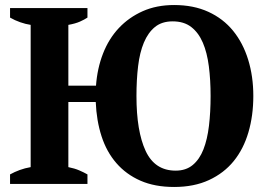

<svg xmlns="http://www.w3.org/2000/svg" viewBox="-20 -732 1068 764"><path d="M328 0H20V-38Q38 -48 58.5 -55.5Q79 -63 102 -67V-633Q82 -636 60.5 -643.5Q39 -651 20 -662V-700H328V-662Q316 -654 298 -646Q280 -638 252 -633V-391H362Q367 -460 390 -519Q413 -578 453 -620.5Q493 -663 548 -687.5Q603 -712 673 -712Q750 -712 809 -685Q868 -658 907.5 -609.5Q947 -561 967.5 -494.5Q988 -428 988 -350Q988 -272 968.5 -205.5Q949 -139 910 -91Q871 -43 811.5 -15.5Q752 12 673 12Q596 12 539 -13Q482 -38 443 -83Q404 -128 384 -190Q364 -252 361 -326H252V-67Q277 -62 295.5 -54Q314 -46 328 -38ZM523 -350Q523 -210 559.5 -131.5Q596 -53 679 -53Q720 -53 747 -75.5Q774 -98 789.5 -137.5Q805 -177 811.5 -231.5Q818 -286 818 -350Q818 -414 811 -468.5Q804 -523 787 -562.5Q770 -602 741 -624.5Q712 -647 667 -647Q624 -647 596.5 -624.5Q569 -602 552.5 -562.5Q536 -523 529.5 -468.5Q523 -414 523 -350Z"/></svg>

Font: PT Serif
Style: Bold
Weight: 700
Designer: A.Korolkova, O.Umpeleva, V.Yefimov
Foundry: ParaType Ltd
Version: Version 1.000W OFL; ttfautohint (v1.6)